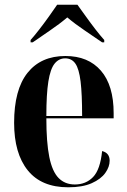

<svg xmlns="http://www.w3.org/2000/svg" viewBox="-20 -786 540 816"><path d="M270 10Q156 10 98 -62Q40 -134 40 -264Q40 -405 97 -476.5Q154 -548 258 -548Q355 -548 409 -485.5Q463 -423 463 -305V-283H177Q177 -181 189.5 -119Q202 -57 229 -29.5Q256 -2 298 -2Q345 -2 375.5 -33.5Q406 -65 414 -144Q446 -136 446 -103Q446 -77 427.5 -51Q409 -25 370 -7.5Q331 10 270 10ZM329 -293Q329 -386 322.5 -439.5Q316 -493 300.5 -515.5Q285 -538 257 -538Q230 -538 212 -515.5Q194 -493 185.5 -439.5Q177 -386 177 -293ZM110 -616Q127 -635 147.5 -661.5Q168 -688 188 -716Q208 -744 223 -766H309Q325 -744 345 -716Q365 -688 385.5 -661.5Q406 -635 423 -616V-606H414Q384 -627 341.5 -655.5Q299 -684 266 -712Q233 -684 191 -655.5Q149 -627 119 -606H110Z"/></svg>

Font: Noto Serif Display Condensed
Style: Bold
Weight: 700
Width: 3
Designer: Monotype Design Team
Foundry: Monotype Imaging Inc.
Version: Version 2.009